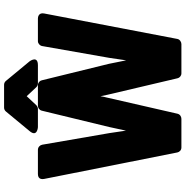

<svg xmlns="http://www.w3.org/2000/svg" viewBox="-4 -881 910 942"><g transform="rotate(-90 451.0 -410.0)"><path d="M174 5C176 15 185 25 198 25H339C350 25 361 18 364 6L443 -339C446 -351 448 -360 450 -372C452 -362 455 -349 457 -338L538 6C540 16 550 25 562 25H706C716 25 729 17 731 5L856 -649C861 -676 838 -679 831 -679H720C709 -679 698 -670 696 -658L638 -328C634 -300 630 -275 626 -246C620 -273 615 -302 609 -330L528 -660C526 -670 516 -679 504 -679H403C393 -679 382 -672 379 -660L299 -330C293 -302 287 -275 281 -247L269 -328L212 -658C210 -669 200 -679 187 -679H68C40 -679 43 -656 44 -649ZM388 -679C394 -679 401 -682 406 -687L450 -734L494 -687C498 -683 505 -679 512 -679H602C652 -679 621 -720 621 -720L525 -836C520 -842 513 -845 506 -845H394C387 -845 380 -842 375 -836L279 -720C247 -682 298 -679 298 -679Z"/></g></svg>

Font: Falling Sky
Style: Blk
Weight: 900
Designer: Paul D. Hunt
Foundry: Adobe Systems Incorporated
Version: Version 1.02